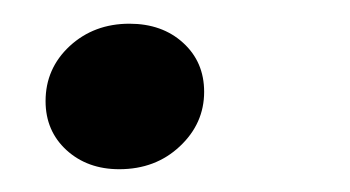

<svg xmlns="http://www.w3.org/2000/svg" viewBox="-20 -135 303 166"><path d="M83.1 11.3Q55.6 11.3 37.5 -5.2Q19.4 -21.8 19.4 -47.6Q19.4 -75.8 40.3 -95.2Q61.3 -114.5 91.9 -114.5Q120.2 -114.5 138.3 -98Q156.5 -81.5 156.5 -55.6Q156.5 -28.2 135.5 -8.5Q114.5 11.3 83.1 11.3Z"/></svg>

Font: Playfair 5pt SemiExpanded Light SemiBold
Style: Italic
Weight: 600
Italic angle: -15.6°
Version: Version 2.001;gftools[0.9.30]